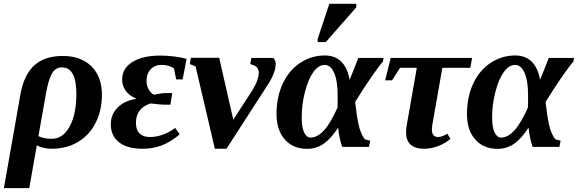

<svg xmlns="http://www.w3.org/2000/svg" viewBox="-45 -758 2983 991"><path d="M221.2 9.8Q199.7 9.8 178.5 4.6Q157.2 -0.5 145 -7.8L106 212.9H-24.9L61 -273.9Q79.1 -372.6 132.3 -420.9Q185.5 -469.2 279.3 -469.2Q372.6 -469.2 426.8 -415.8Q481 -362.3 481 -268.6Q481 -188 448.5 -123.8Q416 -59.6 356.7 -24.9Q297.4 9.8 221.2 9.8ZM220.7 -41.5Q279.8 -41.5 314.5 -105Q349.1 -168.5 349.1 -273.9Q349.1 -410.2 274.4 -410.2Q241.7 -410.2 223.4 -379.2Q205.1 -348.1 191.4 -270.5L153.3 -55.2Q182.6 -41.5 220.7 -41.5Z M783.7 -471.2Q817.4 -471.2 856.2 -466.3Q895 -461.4 918 -453.6L897.5 -348.1H864.3L853 -404.3Q844.7 -411.6 827.1 -417.5Q809.6 -423.3 790.5 -423.3Q755.4 -423.3 733.4 -401.1Q711.4 -378.9 711.4 -339.4Q711.4 -315.9 722.9 -295.7Q734.4 -275.4 750.5 -269Q755.4 -270 761.2 -271.2Q767.1 -272.5 783.4 -275.1Q799.8 -277.8 807.6 -277.8H844.2L834.5 -217.8H799.3Q786.6 -217.8 732.4 -224.1Q656.7 -200.2 656.7 -124Q656.7 -87.9 675.5 -69.3Q694.3 -50.8 727.5 -50.8Q795.9 -50.8 859.4 -97.7L882.3 -64.5Q835.4 -24.4 789.1 -7.3Q742.7 9.8 692.4 9.8Q612.3 9.8 569.6 -23.4Q526.9 -56.6 526.9 -116.7Q526.9 -167.5 561.8 -202.6Q596.7 -237.8 655.3 -247.1L656.2 -250.5Q623 -263.2 604.2 -289.3Q585.4 -315.4 585.4 -347.2Q585.4 -405.3 638.7 -438.2Q691.9 -471.2 783.7 -471.2Z M1086.4 -459.5 1159.2 -140.1 1258.3 -293.5Q1273.9 -317.9 1282.2 -341.8Q1290.5 -365.7 1290.5 -381.3Q1290.5 -394 1286.4 -402.1Q1282.2 -410.2 1275.4 -415.5Q1268.6 -420.9 1246.6 -427.2L1252.4 -459H1365.2Q1377.9 -447.8 1377.9 -428.2Q1377.9 -383.3 1337.4 -320.8L1124 9.8H1064L964.4 -415.5L934.6 -427.2L939.9 -459.5Z M1865.7 -31.7 1859.4 0H1721.2Q1706.1 -42.5 1700.2 -99.6Q1664.6 -43.5 1626.5 -16.6Q1588.4 10.3 1540.5 10.3Q1467.8 10.3 1425 -38.1Q1382.3 -86.4 1382.3 -169.4Q1382.3 -257.8 1414.6 -326.7Q1446.8 -395.5 1504.6 -433.6Q1562.5 -471.7 1631.3 -471.7Q1736.3 -471.7 1759.8 -346.2L1804.7 -459H1935.1L1931.2 -439.5Q1913.1 -419.9 1872.3 -361.1Q1831.5 -302.2 1788.1 -231.9Q1795.4 -162.1 1805.9 -114.7Q1816.4 -67.4 1837.9 -39.1ZM1697.8 -264.6Q1697.8 -340.8 1679.7 -381.8Q1661.6 -422.9 1630.9 -422.9Q1599.1 -422.9 1572.5 -386.2Q1545.9 -349.6 1529.1 -283.9Q1512.2 -218.3 1512.2 -154.3Q1512.2 -99.1 1525.1 -73.5Q1538.1 -47.9 1558.1 -47.9Q1592.8 -47.9 1626.5 -84.2Q1660.2 -120.6 1697.3 -203.1L1697.8 -235.4ZM1594.7 -541V-557.1L1654.8 -738.3H1793.9V-720.2L1636.7 -541Z M2144.5 9.8Q2050.8 9.8 2050.8 -76.2Q2050.8 -89.4 2054.2 -110.8L2106.4 -408.2H2020L1978.5 -343.3H1942.9L1971.7 -459H2391.6L2382.8 -408.2H2238.3L2186.5 -114.7L2184.1 -89.4Q2184.1 -70.8 2192.4 -60.8Q2200.7 -50.8 2215.3 -50.8Q2237.3 -50.8 2263.7 -67.9L2279.8 -41.5Q2253.4 -18.1 2217 -4.2Q2180.7 9.8 2144.5 9.8Z M2848.6 -31.7 2842.3 0H2704.1Q2689 -42.5 2683.1 -99.6Q2647.5 -43.5 2609.4 -16.6Q2571.3 10.3 2523.4 10.3Q2450.7 10.3 2408 -38.1Q2365.2 -86.4 2365.2 -169.4Q2365.2 -257.8 2397.5 -326.7Q2429.7 -395.5 2487.5 -433.6Q2545.4 -471.7 2614.3 -471.7Q2719.2 -471.7 2742.7 -346.2L2787.6 -459H2918L2914.1 -439.5Q2896 -419.9 2855.2 -361.1Q2814.5 -302.2 2771 -231.9Q2778.3 -162.1 2788.8 -114.7Q2799.3 -67.4 2820.8 -39.1ZM2680.7 -264.6Q2680.7 -340.8 2662.6 -381.8Q2644.5 -422.9 2613.8 -422.9Q2582 -422.9 2555.4 -386.2Q2528.8 -349.6 2512 -283.9Q2495.1 -218.3 2495.1 -154.3Q2495.1 -99.1 2508.1 -73.5Q2521 -47.9 2541 -47.9Q2575.7 -47.9 2609.4 -84.2Q2643.1 -120.6 2680.2 -203.1L2680.7 -235.4Z"/></svg>

Font: Tinos
Style: Bold Italic
Weight: 700
Italic angle: -16.333°
Designer: Steve Matteson
Foundry: Monotype Imaging Inc.
Version: Version 1.23